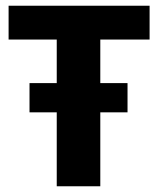

<svg xmlns="http://www.w3.org/2000/svg" viewBox="-20 -650 551 670"><path d="M502 -630V-512H330V-360H425V-258H330V0H178V-258H83V-360H178V-512H10V-630Z"/></svg>

Font: Ek Mukta ExtraBold
Style: Regular
Weight: 800
Designer: Girish Dalvi and Yashodeep Gholap
Foundry: Ek Type
Version: Version 2.538;PS 1.002;hotconv 16.6.51;makeotf.lib2.5.65220;